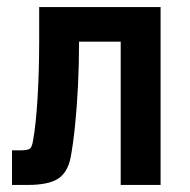

<svg xmlns="http://www.w3.org/2000/svg" viewBox="-20 -524 537 544"><path d="M14 0V-98H36Q56 -98 63.5 -102Q71 -106 74 -128Q82 -172 86.5 -248Q91 -324 91 -408V-504H435V0H322V-406H204Q204 -344 201 -282Q198 -220 192.5 -167Q187 -114 180 -77Q171 -34 143.5 -17Q116 0 58 0Z"/></svg>

Font: Zen Kaku Gothic New
Style: Bold
Weight: 700
Designer: Yoshimichi Ohira
Foundry: Positype
Version: Version 1.002